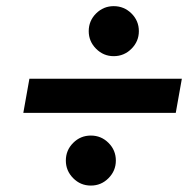

<svg xmlns="http://www.w3.org/2000/svg" viewBox="-20 -653 626 615"><path d="M54.7 -291.5 74.2 -400.9H562.5L543 -291.5ZM344.2 -473.1Q311.5 -473.1 287.8 -496.8Q264.2 -520.5 264.2 -553.2Q264.2 -586.4 287.8 -609.9Q311.5 -633.3 344.2 -633.3Q377.4 -633.3 401.1 -609.9Q424.8 -586.4 424.8 -553.2Q424.8 -520.5 401.1 -496.8Q377.4 -473.1 344.2 -473.1ZM271 -58.6Q237.8 -58.6 214.4 -82.3Q190.9 -106 190.9 -138.7Q190.9 -171.9 214.4 -195.3Q237.8 -218.8 271 -218.8Q304.2 -218.8 327.6 -195.3Q351.1 -171.9 351.1 -138.7Q351.1 -106 327.6 -82.3Q304.2 -58.6 271 -58.6Z"/></svg>

Font: Cascadia Mono NF SemiBold
Style: Italic
Weight: 600
Italic angle: -10°
Monospace: yes
Designer: Aaron Bell
Foundry: Saja Typeworks
Version: Version 2404.023; ttfautohint (v1.8.4)